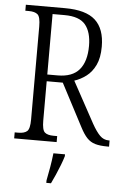

<svg xmlns="http://www.w3.org/2000/svg" viewBox="-61 -758 665 1022"><g transform="rotate(5 271.0 -246.5)"><path d="M35 0V-32H54Q86 -32 101 -45Q116 -58 116 -108V-605Q116 -656 101 -669Q86 -682 54 -682H35V-714H245Q356 -714 406.5 -668Q457 -622 457 -527Q457 -467 438.5 -428.5Q420 -390 390.5 -367.5Q361 -345 327 -334L447 -114Q470 -73 490 -53Q510 -33 537 -33H542V0H533Q493 0 467.5 -7.5Q442 -15 423.5 -34.5Q405 -54 386 -91L267 -318H181V-108Q181 -58 195.5 -45Q210 -32 243 -32H262V0ZM236 -354Q315 -354 352 -398Q389 -442 389 -525Q389 -599 356.5 -638Q324 -677 245 -677H181V-354ZM226 208Q233 173 239.5 135.5Q246 98 250 61H312V71Q306 92 295.5 119Q285 146 273 173.5Q261 201 251 221H226Z"/></g></svg>

Font: Noto Serif Tamil Condensed Light
Style: Regular
Weight: 300
Width: 3
Designer: Indian Type Foundry, Tom Grace, and the Monotype Design Team
Foundry: Monotype Imaging Inc.
Version: Version 2.004; ttfautohint (v1.8.4.7-5d5b)